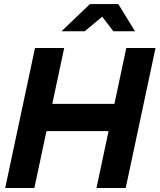

<svg xmlns="http://www.w3.org/2000/svg" viewBox="-20 -940 798 960"><path d="M6 0 155 -700H300.9L241.5 -420.6H552.1L611.4 -700H757.6L608.6 0H462.4L522.8 -284.4H212.3L151.9 0ZM287.4 -783.6 429.9 -919.8H571.4L655.1 -783.6H546.7L491.1 -856.7L403.5 -783.6Z"/></svg>

Font: Red Hat Display VF
Style: Italic
Weight: 300
Italic angle: -12°
Designer: Pentagram, MCKL
Foundry: Pentagram, MCKL
Version: Version 1.010